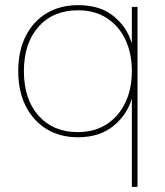

<svg xmlns="http://www.w3.org/2000/svg" viewBox="-20 -527 641 747"><path d="M494 -147Q476 -82 422 -37.5Q368 7 283 7Q213 7 161 -25Q109 -57 80 -114.5Q51 -172 51 -250Q51 -329 80 -386.5Q109 -444 161.5 -475.5Q214 -507 284 -507Q371 -507 423.5 -463Q476 -419 493 -357V-500H515V200H493V-149ZM73 -250Q73 -141 130 -77Q187 -13 283 -13Q347 -13 394 -43Q441 -73 467 -126.5Q493 -180 493 -250Q493 -320 467.5 -373.5Q442 -427 395 -457Q348 -487 284 -487Q187 -487 130 -423Q73 -359 73 -250Z"/></svg>

Font: Albert Sans Thin
Style: Regular
Weight: 250
Designer: Andreas Rasmussen
Foundry: a.Foundry
Version: Version 1.025